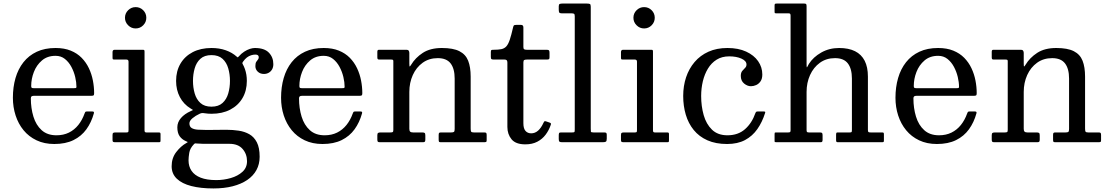

<svg xmlns="http://www.w3.org/2000/svg" viewBox="-20 -800 6238 1080"><path d="M52.5 -250Q52.5 -197.5 67.8 -150.5Q83 -103.5 112.5 -67.5Q142 -31.5 185.5 -10.8Q229 10 285.5 10Q349 10 393.5 -12Q438 -34 466 -72.8Q494 -111.5 508 -162.5Q509.5 -168 507.5 -170.5Q505.5 -173 498 -173H469Q461.5 -173 459.5 -169.8Q457.5 -166.5 455.5 -161Q442.5 -124.5 420.5 -97Q398.5 -69.5 367.8 -54.2Q337 -39 297.5 -39Q246 -39 214.2 -67.8Q182.5 -96.5 168 -144Q153.5 -191.5 153.5 -246.5Q153.5 -255 157.8 -258Q162 -261 170 -261H491.5Q502 -261 505.8 -263.2Q509.5 -265.5 509.5 -275.5Q509.5 -311 502.5 -347.2Q495.5 -383.5 480 -416.2Q464.5 -449 439.2 -474.8Q414 -500.5 377.8 -515.2Q341.5 -530 292.5 -530Q232 -530 187 -509Q142 -488 112 -450Q82 -412 67.2 -361Q52.5 -310 52.5 -250ZM169.5 -304Q160.5 -304 158 -306.5Q155.5 -309 155.5 -316.5Q155.5 -356 170.5 -395Q185.5 -434 216 -460Q246.5 -486 292.5 -486Q323 -486 345 -468.5Q367 -451 381.5 -423.8Q396 -396.5 403 -366.8Q410 -337 410 -312Q410 -307 407.8 -305.5Q405.5 -304 395.5 -304Z M683 -700Q683 -675.5 700.8 -657.8Q718.5 -640 743 -640Q768 -640 785.5 -657.8Q803 -675.5 803 -700Q803 -725 785.5 -742.5Q768 -760 743 -760Q718.5 -760 700.8 -742.5Q683 -725 683 -700ZM691 -465Q703 -465 703 -453V-69Q703 -61 701.5 -58Q700 -55 691.5 -55H629.5Q620.5 -55 616.8 -52.5Q613 -50 613 -40V-12Q613 -4 616.5 -2Q620 0 628.5 0H873.5Q880.5 0 881.8 -2.5Q883 -5 883 -12V-45Q883 -52 880.5 -53.5Q878 -55 871 -55H803.5Q797.5 -55 795.2 -57.8Q793 -60.5 793 -67V-509.5Q793 -516 791.2 -518Q789.5 -520 783.5 -520H625Q613 -520 613 -507V-477Q613 -469.5 614.5 -467.2Q616 -465 623.5 -465Z M1065.5 -345Q1065.5 -382 1075 -415.2Q1084.5 -448.5 1107.2 -469.2Q1130 -490 1169.5 -490Q1209 -490 1231.8 -469.2Q1254.5 -448.5 1264 -415.2Q1273.5 -382 1273.5 -345Q1273.5 -308 1264 -274.8Q1254.5 -241.5 1231.8 -220.8Q1209 -200 1169.5 -200Q1130 -200 1107.2 -220.8Q1084.5 -241.5 1075 -274.8Q1065.5 -308 1065.5 -345ZM970.5 -345Q970.5 -294 991.8 -253.8Q1013 -213.5 1052 -190Q1063 -183.5 1064.8 -182Q1066.5 -180.5 1053 -175Q1018 -159.5 997.8 -136Q977.5 -112.5 977.5 -84Q977.5 -52.5 990.2 -34.2Q1003 -16 1024.5 -6.5Q1034.5 -2 1036 -1.2Q1037.5 -0.5 1027.5 5Q997 22 971.2 55.5Q945.5 89 945.5 135Q945.5 177.5 974.5 205.2Q1003.5 233 1056.2 246.5Q1109 260 1180.5 260Q1240.5 260 1288.5 247.8Q1336.5 235.5 1370.5 212.5Q1404.5 189.5 1422.5 156.5Q1440.5 123.5 1440.5 82Q1440.5 31 1424.8 0.5Q1409 -30 1382.5 -45Q1356 -60 1322.5 -65Q1289 -70 1253.5 -70Q1243 -70 1228 -69.8Q1213 -69.5 1196.8 -69.5Q1180.5 -69.5 1166.2 -69.2Q1152 -69 1142.5 -69Q1115 -69 1093 -70.5Q1071 -72 1058.2 -79.8Q1045.5 -87.5 1045.5 -106Q1045.5 -120.5 1062.8 -135Q1080 -149.5 1103 -160Q1110.5 -163.5 1116 -164Q1121.5 -164.5 1131 -163Q1140.5 -161.5 1150 -160.8Q1159.5 -160 1169.5 -160Q1230 -160 1274.8 -183.2Q1319.5 -206.5 1344 -248.2Q1368.5 -290 1368.5 -345Q1368.5 -363 1365.8 -379.8Q1363 -396.5 1357.8 -411.5Q1352.5 -426.5 1345 -440Q1342.5 -444.5 1343.5 -446.8Q1344.5 -449 1347 -453Q1357.5 -468 1369 -476.8Q1380.5 -485.5 1392.8 -489.2Q1405 -493 1416.5 -493Q1435.5 -493 1435.5 -478Q1435.5 -470 1430.8 -464.8Q1426 -459.5 1421.2 -451.8Q1416.5 -444 1416.5 -428Q1416.5 -409.5 1430 -396.8Q1443.5 -384 1464.5 -384Q1479.5 -384 1491.5 -390.8Q1503.5 -397.5 1510.5 -409.8Q1517.5 -422 1517.5 -439Q1517.5 -478 1492.2 -504Q1467 -530 1413.5 -530Q1401 -530 1385.5 -525Q1370 -520 1353.8 -509.5Q1337.5 -499 1323 -482.5Q1319 -478 1317.8 -477.5Q1316.5 -477 1312 -481Q1286 -504.5 1250 -517.2Q1214 -530 1169.5 -530Q1109 -530 1064.2 -506.8Q1019.5 -483.5 995 -441.8Q970.5 -400 970.5 -345ZM1369.5 107Q1369.5 143 1343.8 166.5Q1318 190 1278.2 201.5Q1238.5 213 1196.5 213Q1143.5 213 1109 199.5Q1074.5 186 1057.5 161Q1040.5 136 1040.5 102Q1040.5 85.5 1044.5 60Q1048.5 34.5 1070.5 11.5Q1073.5 8 1075.8 7Q1078 6 1084 7Q1101.5 8.5 1119.8 8.8Q1138 9 1156.5 9Q1165 9 1180.5 9Q1196 9 1213.8 9Q1231.5 9 1247 9Q1262.5 9 1270.5 9Q1319.5 9 1344.5 37.8Q1369.5 66.5 1369.5 107Z M1561 -250Q1561 -197.5 1576.2 -150.5Q1591.5 -103.5 1621 -67.5Q1650.5 -31.5 1694 -10.8Q1737.5 10 1794 10Q1857.5 10 1902 -12Q1946.5 -34 1974.5 -72.8Q2002.5 -111.5 2016.5 -162.5Q2018 -168 2016 -170.5Q2014 -173 2006.5 -173H1977.5Q1970 -173 1968 -169.8Q1966 -166.5 1964 -161Q1951 -124.5 1929 -97Q1907 -69.5 1876.2 -54.2Q1845.5 -39 1806 -39Q1754.5 -39 1722.8 -67.8Q1691 -96.5 1676.5 -144Q1662 -191.5 1662 -246.5Q1662 -255 1666.2 -258Q1670.5 -261 1678.5 -261H2000Q2010.5 -261 2014.2 -263.2Q2018 -265.5 2018 -275.5Q2018 -311 2011 -347.2Q2004 -383.5 1988.5 -416.2Q1973 -449 1947.8 -474.8Q1922.5 -500.5 1886.2 -515.2Q1850 -530 1801 -530Q1740.5 -530 1695.5 -509Q1650.5 -488 1620.5 -450Q1590.5 -412 1575.8 -361Q1561 -310 1561 -250ZM1678 -304Q1669 -304 1666.5 -306.5Q1664 -309 1664 -316.5Q1664 -356 1679 -395Q1694 -434 1724.5 -460Q1755 -486 1801 -486Q1831.5 -486 1853.5 -468.5Q1875.5 -451 1890 -423.8Q1904.5 -396.5 1911.5 -366.8Q1918.5 -337 1918.5 -312Q1918.5 -307 1916.2 -305.5Q1914 -304 1904 -304Z M2180.5 -465Q2186.5 -465 2189.5 -463.5Q2192.5 -462 2192.5 -456.5V-69Q2192.5 -59.5 2189 -57.2Q2185.5 -55 2175.5 -55H2120.5Q2111 -55 2106.8 -52.2Q2102.5 -49.5 2102.5 -39V-16Q2102.5 -6.5 2105 -3.2Q2107.5 0 2116.5 0H2358.5Q2367 0 2369.8 -3Q2372.5 -6 2372.5 -15V-38Q2372.5 -49 2368.8 -52Q2365 -55 2355 -55H2303.5Q2292 -55 2287.2 -59.5Q2282.5 -64 2282.5 -75.5V-283Q2282.5 -334.5 2302 -377.8Q2321.5 -421 2357.5 -447Q2393.5 -473 2442.5 -473Q2492 -473 2514.8 -443.2Q2537.5 -413.5 2537.5 -358V-74.5Q2537.5 -61.5 2533.5 -58.2Q2529.5 -55 2517.5 -55H2460Q2452 -55 2449.8 -52Q2447.5 -49 2447.5 -40.5V-15.5Q2447.5 -7.5 2449 -3.8Q2450.5 0 2458.5 0H2702Q2710.5 0 2714 -1.5Q2717.5 -3 2717.5 -11V-40Q2717.5 -48.5 2715.2 -51.8Q2713 -55 2704.5 -55H2645.5Q2632.5 -55 2630 -59.8Q2627.5 -64.5 2627.5 -77.5V-369Q2627.5 -422.5 2613.5 -458.2Q2599.5 -494 2564.2 -512Q2529 -530 2465.5 -530Q2400.5 -530 2358.5 -502.8Q2316.5 -475.5 2292.5 -435.5Q2287.5 -427.5 2285 -426Q2282.5 -424.5 2282.5 -444V-502.5Q2282.5 -509.5 2279 -514.8Q2275.5 -520 2267 -520H2112Q2106.5 -520 2104.5 -517.2Q2102.5 -514.5 2102.5 -508.5V-477.5Q2102.5 -471 2104.5 -468Q2106.5 -465 2113 -465Z M3078 -97.5Q3080.5 -104 3078.2 -106.5Q3076 -109 3070 -111L3054 -116.5Q3046 -119.5 3043.2 -118Q3040.5 -116.5 3037 -109Q3024 -80.5 3006.8 -65.2Q2989.5 -50 2968 -50Q2948 -50 2936 -63.5Q2924 -77 2924 -107V-448.5Q2924 -460 2929 -462.5Q2934 -465 2944.5 -465H3054.5Q3063.5 -465 3067.2 -466.8Q3071 -468.5 3071 -477.5V-503.5Q3071 -514 3067.8 -517Q3064.5 -520 3054.5 -520H2943.5Q2934 -520 2929 -522.5Q2924 -525 2924 -535.5V-645.5Q2924 -660 2911 -660H2884Q2873 -660 2870.5 -657Q2868 -654 2866 -645.5Q2856 -602 2847.5 -576.5Q2839 -551 2828 -539Q2817 -527 2800 -523.5Q2783 -520 2756 -520Q2746.5 -520 2743.8 -518.2Q2741 -516.5 2741 -507V-480Q2741 -470 2744.5 -467.5Q2748 -465 2758.5 -465H2818Q2827 -465 2830.5 -461Q2834 -457 2834 -448V-86Q2834 -45 2857.5 -16.5Q2881 12 2935 12Q2974 12 3002.2 -2.8Q3030.5 -17.5 3049.2 -42.5Q3068 -67.5 3078 -97.5Z M3194.5 -725Q3206 -725 3209.5 -722Q3213 -719 3213 -708V-72Q3213 -60 3211.2 -57.5Q3209.5 -55 3197.5 -55H3135.5Q3126.5 -55 3124.8 -51Q3123 -47 3123 -38V-18Q3123 -6 3127.2 -3Q3131.5 0 3142.5 0H3369.5Q3382.5 0 3387.8 -3Q3393 -6 3393 -20V-42Q3393 -50 3389.8 -52.5Q3386.5 -55 3379.5 -55H3318.5Q3304.5 -55 3303.8 -59.5Q3303 -64 3303 -77V-762Q3303 -775 3298.2 -777.5Q3293.5 -780 3280.5 -780H3143.5Q3134 -780 3128.5 -777.8Q3123 -775.5 3123 -765V-746Q3123 -735.5 3125.5 -730.2Q3128 -725 3139.5 -725Z M3543 -700Q3543 -675.5 3560.8 -657.8Q3578.5 -640 3603 -640Q3628 -640 3645.5 -657.8Q3663 -675.5 3663 -700Q3663 -725 3645.5 -742.5Q3628 -760 3603 -760Q3578.5 -760 3560.8 -742.5Q3543 -725 3543 -700ZM3551 -465Q3563 -465 3563 -453V-69Q3563 -61 3561.5 -58Q3560 -55 3551.5 -55H3489.5Q3480.5 -55 3476.8 -52.5Q3473 -50 3473 -40V-12Q3473 -4 3476.5 -2Q3480 0 3488.5 0H3733.5Q3740.5 0 3741.8 -2.5Q3743 -5 3743 -12V-45Q3743 -52 3740.5 -53.5Q3738 -55 3731 -55H3663.5Q3657.5 -55 3655.2 -57.8Q3653 -60.5 3653 -67V-509.5Q3653 -516 3651.2 -518Q3649.5 -520 3643.5 -520H3485Q3473 -520 3473 -507V-477Q3473 -469.5 3474.5 -467.2Q3476 -465 3483.5 -465Z M3823 -260Q3823 -204 3837.5 -155Q3852 -106 3882.2 -68.8Q3912.5 -31.5 3959.2 -10.8Q4006 10 4070 10Q4129 10 4170.8 -12.2Q4212.5 -34.5 4240 -73.8Q4267.5 -113 4283.5 -164Q4285.5 -169.5 4283.8 -171.2Q4282 -173 4274 -173H4243Q4236 -173 4233.5 -170.8Q4231 -168.5 4229 -163.5Q4209.5 -107.5 4170.5 -73.2Q4131.5 -39 4072 -39Q4017.5 -39 3985 -70.5Q3952.5 -102 3938.2 -152.5Q3924 -203 3924 -260Q3924 -303 3933.5 -342.8Q3943 -382.5 3962.2 -414.2Q3981.5 -446 4011.2 -464.5Q4041 -483 4082 -483Q4122.5 -483 4150.8 -470.2Q4179 -457.5 4179 -437Q4179 -425.5 4171 -418Q4163 -410.5 4155 -400.8Q4147 -391 4147 -373Q4147 -345.5 4165.5 -330.2Q4184 -315 4204 -315Q4218.5 -315 4233.2 -321.5Q4248 -328 4258 -342.5Q4268 -357 4268 -381Q4268 -422 4244.5 -455.8Q4221 -489.5 4177 -509.8Q4133 -530 4072 -530Q4011.5 -530 3965.2 -509.2Q3919 -488.5 3887.2 -451.2Q3855.5 -414 3839.2 -365.2Q3823 -316.5 3823 -260Z M4416 -725Q4423 -725 4425 -721.8Q4427 -718.5 4427 -711.5V-67Q4427 -59 4424 -57Q4421 -55 4412.5 -55H4346.5Q4338.5 -55 4337.8 -53Q4337 -51 4337 -43.5V-9.5Q4337 -2 4338.5 -1Q4340 0 4347 0H4596.5Q4603.5 0 4605.2 -3.8Q4607 -7.5 4607 -14V-39Q4607 -49 4604 -52Q4601 -55 4591.5 -55H4531Q4523 -55 4520 -57.2Q4517 -59.5 4517 -67.5V-283Q4517 -334.5 4536.5 -377.8Q4556 -421 4592 -447Q4628 -473 4677 -473Q4726.5 -473 4749.2 -443.2Q4772 -413.5 4772 -358V-69.5Q4772 -60 4770.2 -57.5Q4768.5 -55 4759.5 -55H4691Q4685.5 -55 4684.2 -51.8Q4683 -48.5 4683 -43V-11.5Q4683 -5 4685 -2.5Q4687 0 4693.5 0H4940.5Q4947.5 0 4949.8 -1.5Q4952 -3 4952 -10V-44Q4952 -51 4950.2 -53Q4948.5 -55 4941.5 -55H4877.5Q4867.5 -55 4864.8 -57.5Q4862 -60 4862 -69.5V-369Q4862 -422.5 4843.8 -458.2Q4825.5 -494 4789.5 -512Q4753.5 -530 4700 -530Q4644.5 -530 4599.5 -504.5Q4554.5 -479 4530 -440.5Q4525.5 -433 4522.5 -426.5Q4519.5 -420 4518.2 -422Q4517 -424 4517 -441V-764Q4517 -773.5 4514.8 -776.8Q4512.5 -780 4503.5 -780H4349.5Q4342 -780 4339.5 -778.2Q4337 -776.5 4337 -769.5V-736Q4337 -728 4338.5 -726.5Q4340 -725 4348 -725Z M5017 -250Q5017 -197.5 5032.2 -150.5Q5047.5 -103.5 5077 -67.5Q5106.5 -31.5 5150 -10.8Q5193.5 10 5250 10Q5313.5 10 5358 -12Q5402.5 -34 5430.5 -72.8Q5458.5 -111.5 5472.5 -162.5Q5474 -168 5472 -170.5Q5470 -173 5462.5 -173H5433.5Q5426 -173 5424 -169.8Q5422 -166.5 5420 -161Q5407 -124.5 5385 -97Q5363 -69.5 5332.2 -54.2Q5301.5 -39 5262 -39Q5210.5 -39 5178.8 -67.8Q5147 -96.5 5132.5 -144Q5118 -191.5 5118 -246.5Q5118 -255 5122.2 -258Q5126.5 -261 5134.5 -261H5456Q5466.5 -261 5470.2 -263.2Q5474 -265.5 5474 -275.5Q5474 -311 5467 -347.2Q5460 -383.5 5444.5 -416.2Q5429 -449 5403.8 -474.8Q5378.5 -500.5 5342.2 -515.2Q5306 -530 5257 -530Q5196.5 -530 5151.5 -509Q5106.5 -488 5076.5 -450Q5046.5 -412 5031.8 -361Q5017 -310 5017 -250ZM5134 -304Q5125 -304 5122.5 -306.5Q5120 -309 5120 -316.5Q5120 -356 5135 -395Q5150 -434 5180.5 -460Q5211 -486 5257 -486Q5287.5 -486 5309.5 -468.5Q5331.5 -451 5346 -423.8Q5360.5 -396.5 5367.5 -366.8Q5374.5 -337 5374.5 -312Q5374.5 -307 5372.2 -305.5Q5370 -304 5360 -304Z M5636.5 -465Q5642.5 -465 5645.5 -463.5Q5648.5 -462 5648.5 -456.5V-69Q5648.5 -59.5 5645 -57.2Q5641.5 -55 5631.5 -55H5576.5Q5567 -55 5562.8 -52.2Q5558.5 -49.5 5558.5 -39V-16Q5558.5 -6.5 5561 -3.2Q5563.5 0 5572.5 0H5814.5Q5823 0 5825.8 -3Q5828.5 -6 5828.5 -15V-38Q5828.5 -49 5824.8 -52Q5821 -55 5811 -55H5759.5Q5748 -55 5743.2 -59.5Q5738.5 -64 5738.5 -75.5V-283Q5738.5 -334.5 5758 -377.8Q5777.5 -421 5813.5 -447Q5849.5 -473 5898.5 -473Q5948 -473 5970.8 -443.2Q5993.5 -413.5 5993.5 -358V-74.5Q5993.5 -61.5 5989.5 -58.2Q5985.5 -55 5973.5 -55H5916Q5908 -55 5905.8 -52Q5903.5 -49 5903.5 -40.5V-15.5Q5903.5 -7.5 5905 -3.8Q5906.5 0 5914.5 0H6158Q6166.5 0 6170 -1.5Q6173.5 -3 6173.5 -11V-40Q6173.5 -48.5 6171.2 -51.8Q6169 -55 6160.5 -55H6101.5Q6088.5 -55 6086 -59.8Q6083.5 -64.5 6083.5 -77.5V-369Q6083.5 -422.5 6069.5 -458.2Q6055.5 -494 6020.2 -512Q5985 -530 5921.5 -530Q5856.5 -530 5814.5 -502.8Q5772.5 -475.5 5748.5 -435.5Q5743.5 -427.5 5741 -426Q5738.5 -424.5 5738.5 -444V-502.5Q5738.5 -509.5 5735 -514.8Q5731.5 -520 5723 -520H5568Q5562.5 -520 5560.5 -517.2Q5558.5 -514.5 5558.5 -508.5V-477.5Q5558.5 -471 5560.5 -468Q5562.5 -465 5569 -465Z"/></svg>

Font: Besley
Style: Regular
Weight: 400
Designer: Owen Earl
Foundry: indestructible type*
Version: Version 4.000